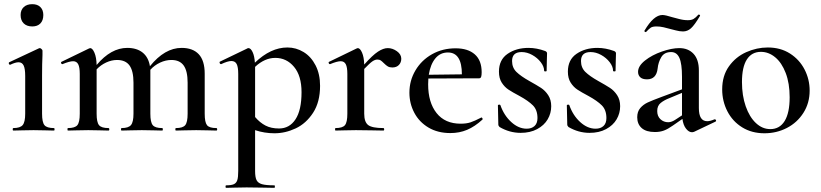

<svg xmlns="http://www.w3.org/2000/svg" viewBox="-20 -627 3941 922"><path d="M44 -12Q77 -12 89 -26.5Q101 -41 101 -81V-262Q101 -297 93.5 -312.5Q86 -328 69 -328Q54 -328 29 -316H28Q24 -316 22.5 -321Q21 -326 24 -328L167 -395L171 -396Q175 -396 179.5 -391.5Q184 -387 184 -384V-363Q182 -321 182 -264V-81Q182 -40 193.5 -26Q205 -12 239 -12Q242 -12 242 -6Q242 0 239 0Q213 0 198 -1L141 -2L84 -1Q69 0 44 0Q41 0 41 -6Q41 -12 44 -12ZM79 -555Q79 -579 94 -593Q109 -607 135 -607Q160 -607 174 -593Q188 -579 188 -555Q188 -529 174 -514.5Q160 -500 135 -500Q109 -500 94 -514.5Q79 -529 79 -555Z M1019 0Q994 0 979 -1L922 -2L864 -1Q850 0 825 0Q822 0 822 -6Q822 -12 825 -12Q858 -12 869.5 -26Q881 -40 881 -81V-230Q881 -286 862 -312.5Q843 -339 803 -339Q776 -339 749 -326.5Q722 -314 702 -292V-282V-81Q702 -40 713.5 -26Q725 -12 759 -12Q762 -12 762 -6Q762 0 759 0Q734 0 719 -1L661 -2L604 -1Q589 0 564 0Q561 0 561 -6Q561 -12 564 -12Q597 -12 609 -26.5Q621 -41 621 -81V-230Q621 -286 602 -312.5Q583 -339 542 -339Q516 -339 490 -327Q464 -315 444 -294V-81Q444 -40 455.5 -26Q467 -12 501 -12Q505 -12 505 -6Q505 0 501 0Q476 0 461 -1L404 -2L347 -1Q332 0 306 0Q304 0 304 -6Q304 -12 306 -12Q340 -12 351.5 -26Q363 -40 363 -81V-272Q363 -304 355.5 -318.5Q348 -333 331 -333Q314 -333 280 -319H279Q275 -319 273.5 -324Q272 -329 275 -330L407 -394Q411 -396 413 -396Q424 -396 433.5 -374Q443 -352 444 -315Q513 -397 591 -397Q637 -397 665 -374.5Q693 -352 700 -309Q771 -397 852 -397Q906 -397 934.5 -366.5Q963 -336 963 -273V-81Q963 -40 974 -26Q985 -12 1019 -12Q1023 -12 1023 -6Q1023 0 1019 0Z M1205 -2V194Q1205 224 1212 238Q1219 252 1238 257.5Q1257 263 1298 263Q1300 263 1300 269Q1300 275 1298 275Q1261 275 1240 274L1164 273L1107 274Q1092 275 1066 275Q1063 275 1063 269Q1063 263 1066 263Q1091 263 1103 257.5Q1115 252 1119.5 238Q1124 224 1124 194V-272Q1124 -305 1116.5 -319.5Q1109 -334 1091 -334Q1074 -334 1042 -319H1041Q1037 -319 1035 -324Q1033 -329 1036 -331L1167 -394Q1169 -396 1173 -396Q1184 -396 1193 -377Q1202 -358 1204 -326Q1280 -399 1360 -399Q1402 -399 1438 -377Q1474 -355 1495.5 -313Q1517 -271 1517 -215Q1517 -137 1483.5 -85.5Q1450 -34 1400 -10.5Q1350 13 1298 13Q1250 13 1205 -2ZM1205 -306V-304V-65Q1228 -38 1255 -24Q1282 -10 1320 -10Q1370 -10 1399 -54Q1428 -98 1428 -184Q1428 -263 1392 -306Q1356 -349 1302 -349Q1251 -349 1205 -306Z M1907 -345Q1907 -327 1895.5 -315Q1884 -303 1864 -303Q1851 -303 1842.5 -308Q1834 -313 1824 -323Q1814 -333 1808 -337Q1802 -341 1792 -341Q1781 -341 1768.5 -332.5Q1756 -324 1729 -296V-81Q1729 -41 1748 -26.5Q1767 -12 1821 -12Q1825 -12 1825 -6Q1825 0 1821 0Q1787 0 1767 -1L1689 -2L1632 -1Q1617 0 1591 0Q1589 0 1589 -6Q1589 -12 1591 -12Q1625 -12 1636.5 -26Q1648 -40 1648 -81V-272Q1648 -304 1640.5 -318.5Q1633 -333 1616 -333Q1599 -333 1565 -319H1564Q1560 -319 1558.5 -324Q1557 -329 1560 -330L1692 -394Q1696 -396 1698 -396Q1709 -396 1718.5 -374.5Q1728 -353 1729 -317Q1769 -362 1795 -379Q1821 -396 1842 -396Q1865 -396 1886 -381Q1907 -366 1907 -345Z M2292 -63Q2294 -63 2296.5 -59Q2299 -55 2297 -53Q2260 -19 2223 -3.5Q2186 12 2143 12Q2082 12 2037.5 -14.5Q1993 -41 1969.5 -85.5Q1946 -130 1946 -182Q1946 -240 1975 -289Q2004 -338 2054.5 -366.5Q2105 -395 2168 -395Q2227 -395 2260 -366Q2293 -337 2293 -280Q2293 -265 2290.5 -258Q2288 -251 2281 -251L2037 -250Q2036 -241 2036 -222Q2036 -135 2076.5 -84Q2117 -33 2192 -33Q2220 -33 2239.5 -39.5Q2259 -46 2290 -62ZM2039 -268 2198 -270Q2198 -375 2131 -375Q2094 -375 2070.5 -346.5Q2047 -318 2039 -268Z M2522 -238Q2558 -218 2578 -205Q2598 -192 2612.5 -170Q2627 -148 2627 -117Q2627 -83 2610 -54Q2593 -25 2559.5 -7Q2526 11 2480 11Q2427 11 2379 -17Q2373 -23 2373 -29L2371 -121Q2371 -124 2376.5 -124.5Q2382 -125 2383 -122Q2400 -73 2435 -41Q2470 -9 2509 -9Q2533 -9 2547 -22Q2561 -35 2561 -60Q2561 -99 2539 -121Q2517 -143 2475 -166Q2441 -184 2422 -196.5Q2403 -209 2389.5 -230Q2376 -251 2376 -283Q2376 -340 2417.5 -368.5Q2459 -397 2518 -397Q2557 -397 2598 -382Q2607 -378 2607 -371Q2607 -348 2606 -335L2605 -287Q2605 -284 2599 -284Q2593 -284 2593 -287Q2593 -307 2577 -328Q2561 -349 2536 -363Q2511 -377 2485 -377Q2439 -377 2439 -334Q2439 -302 2460 -281.5Q2481 -261 2522 -238Z M2853 -238Q2889 -218 2909 -205Q2929 -192 2943.5 -170Q2958 -148 2958 -117Q2958 -83 2941 -54Q2924 -25 2890.5 -7Q2857 11 2811 11Q2758 11 2710 -17Q2704 -23 2704 -29L2702 -121Q2702 -124 2707.5 -124.5Q2713 -125 2714 -122Q2731 -73 2766 -41Q2801 -9 2840 -9Q2864 -9 2878 -22Q2892 -35 2892 -60Q2892 -99 2870 -121Q2848 -143 2806 -166Q2772 -184 2753 -196.5Q2734 -209 2720.5 -230Q2707 -251 2707 -283Q2707 -340 2748.5 -368.5Q2790 -397 2849 -397Q2888 -397 2929 -382Q2938 -378 2938 -371Q2938 -348 2937 -335L2936 -287Q2936 -284 2930 -284Q2924 -284 2924 -287Q2924 -307 2908 -328Q2892 -349 2867 -363Q2842 -377 2816 -377Q2770 -377 2770 -334Q2770 -302 2791 -281.5Q2812 -261 2853 -238Z M3413 -54Q3417 -54 3418.5 -49.5Q3420 -45 3416 -43L3313 6Q3307 8 3303 8Q3288 8 3274.5 -9Q3261 -26 3257 -56L3211 -24Q3187 -7 3168 0Q3149 7 3125 7Q3083 7 3061.5 -12Q3040 -31 3040 -64Q3040 -91 3054.5 -108Q3069 -125 3090.5 -135Q3112 -145 3158 -162L3255 -198V-258Q3255 -321 3242.5 -349Q3230 -377 3203 -377Q3170 -377 3155.5 -352.5Q3141 -328 3138 -298Q3132 -246 3087 -246Q3065 -246 3054.5 -256Q3044 -266 3044 -282Q3044 -310 3077.5 -336.5Q3111 -363 3158.5 -379.5Q3206 -396 3242 -396Q3285 -396 3310.5 -368.5Q3336 -341 3336 -289V-108Q3336 -45 3376 -45Q3390 -45 3411 -54ZM3255 -73V-82V-181L3195 -156Q3169 -146 3152.5 -132.5Q3136 -119 3136 -94Q3136 -69 3151.5 -54.5Q3167 -40 3189 -40Q3206 -40 3226 -54ZM3334 -557H3336Q3339 -557 3341 -554.5Q3343 -552 3341 -550Q3315 -506 3298 -491Q3281 -476 3260 -476Q3244 -476 3225.5 -481Q3207 -486 3202 -487Q3185 -492 3167 -496Q3149 -500 3133 -500Q3114 -500 3105.5 -494.5Q3097 -489 3082 -473H3081Q3078 -473 3075.5 -475.5Q3073 -478 3075 -480Q3119 -555 3161 -555Q3175 -555 3210 -544Q3215 -543 3238.5 -536.5Q3262 -530 3283 -530Q3300 -530 3310.5 -536Q3321 -542 3334 -557Z M3448 -198Q3448 -263 3480.5 -308.5Q3513 -354 3563.5 -376.5Q3614 -399 3667 -399Q3728 -399 3773.5 -370Q3819 -341 3843.5 -293.5Q3868 -246 3868 -192Q3868 -132 3838 -85Q3808 -38 3758.5 -12.5Q3709 13 3651 13Q3590 13 3544 -15.5Q3498 -44 3473 -92.5Q3448 -141 3448 -198ZM3772 -160Q3772 -227 3753 -276.5Q3734 -326 3702.5 -352Q3671 -378 3634 -378Q3590 -378 3566.5 -341.5Q3543 -305 3543 -233Q3543 -168 3561 -116.5Q3579 -65 3610 -36Q3641 -7 3679 -7Q3724 -7 3748 -46Q3772 -85 3772 -160Z"/></svg>

Font: Cormorant Garamond SemiBold
Style: Regular
Weight: 600
Designer: Christian Thalmann (Catharsis Fonts)
Version: Version 3.000